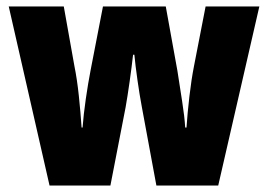

<svg xmlns="http://www.w3.org/2000/svg" viewBox="-20 -573 828 593"><path d="M418 -243Q411 -280 404.5 -326Q398 -372 395 -404H391Q387 -368 380.5 -322Q374 -276 368 -242L321 0H133L7 -553H177L210 -368Q218 -329 223.5 -277Q229 -225 232 -179H235Q238 -219 245 -267.5Q252 -316 260 -357L298 -553H492L528 -354Q535 -308 542.5 -260.5Q550 -213 552 -179H556Q559 -224 565 -275.5Q571 -327 579 -368L615 -553H781L654 0H463Z"/></svg>

Font: Noto Sans Khmer UI Condensed Black
Style: Regular
Weight: 900
Width: 3
Designer: Danh Hong and the Monotype Design Team
Foundry: Monotype Imaging Inc.
Version: Version 2.002; ttfautohint (v1.8.4.7-5d5b)